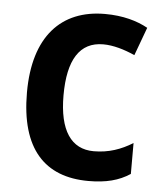

<svg xmlns="http://www.w3.org/2000/svg" viewBox="-45 -594 548 644"><g transform="rotate(5 228.5 -271.5)"><path d="M276 10C335 10 378 -1 416 -26V-130C377 -106 336 -91 285 -91C209 -91 168 -151 168 -269C168 -389 207 -451 286 -451C320 -451 357 -440 393 -424L428 -519C392 -539 344 -553 283 -553C136 -553 45 -457 45 -268C45 -78 129 10 276 10Z"/></g></svg>

Font: Noto Sans Devanagari UI SemiCondensed SemiBold
Style: Regular
Weight: 600
Width: 4
Designer: Jelle Bosma - Monotype Design Team
Foundry: Monotype Imaging Inc.
Version: Version 2.004